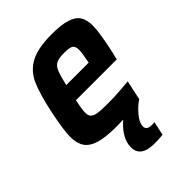

<svg xmlns="http://www.w3.org/2000/svg" viewBox="-207 -617 908 908"><g transform="rotate(-45 247.0 -163.0)"><path d="M472 -409Q472 -362 448 -254L439 -216H166Q155 -167 155 -144Q155 -124 164 -114.5Q173 -105 194.5 -101.5Q216 -98 261 -98Q324 -98 402 -106L381 -8Q353 10 327.5 40.5Q302 71 302 96Q302 108 310.5 114.5Q319 121 340 121L355 120L340 189Q316 192 285 192Q192 192 192 126Q192 95 209.5 64.5Q227 34 259 7Q243 8 212 8Q140 8 99.5 -4.5Q59 -17 41.5 -43Q24 -69 24 -112Q24 -157 44 -254Q66 -358 89.5 -411Q113 -464 162.5 -491Q212 -518 305 -518Q369 -518 405.5 -506.5Q442 -495 457 -471.5Q472 -448 472 -409ZM345 -373Q345 -399 332 -406.5Q319 -414 285 -414Q250 -414 233 -406Q216 -398 206 -375Q196 -352 184 -299H334L336 -310Q345 -354 345 -373Z"/></g></svg>

Font: Saira Semi Condensed SemiBold
Style: Italic
Weight: 600
Width: 4
Italic angle: -12°
Designer: Hector Gatti with collaboration of the Omnibus-Type team
Foundry: Omnibus-Type
Version: Version 1.001; ttfautohint (v1.8)